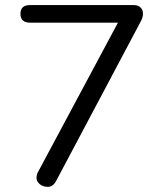

<svg xmlns="http://www.w3.org/2000/svg" viewBox="-20 -725 640 752"><path d="M97.2 -636.2Q60.1 -636.7 60.1 -670.9Q60.1 -705.1 97.2 -705.1H502.9Q521 -705.1 530.5 -695.6Q540 -686 540 -671.4Q540 -656.7 530.8 -640.1L199.2 -15.1Q187 6.8 167.5 6.8Q147.9 6.8 135.5 -3.9Q123 -14.6 123 -28.3Q123 -42 129.9 -53.2L441.9 -636.2Z"/></svg>

Font: Nunito-Regular
Style: Regular
Weight: 400
Designer: Vernon Adams
Foundry: newtypography
Version: Version 3.000